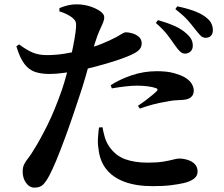

<svg xmlns="http://www.w3.org/2000/svg" viewBox="-20 -821 1040 891"><path d="M792 -610.6Q778.2 -631.1 758 -657.7Q737.8 -684.3 703.2 -714.5L713.1 -727.7Q755.2 -715.8 789.2 -700.9Q823.2 -685.9 846.1 -664.5Q862.4 -650.2 868.9 -636.2Q875.3 -622.2 874.6 -607.9Q874.6 -592.5 864.2 -582.3Q853.8 -572.1 837.3 -572.1Q824.8 -572.8 814.6 -582.9Q804.4 -593.1 792 -610.6ZM884.6 -686.4Q871.2 -704.2 852.2 -726.1Q833.1 -748 793.8 -778.5L802.5 -791.6Q845.6 -782.9 879 -770.7Q912.4 -758.5 933.1 -742.8Q952.4 -728.7 960.1 -713.3Q967.9 -698 967.9 -680.8Q967.9 -664.7 959 -655.1Q950.1 -645.6 934.5 -645.6Q920.1 -645.6 909.7 -656.7Q899.4 -667.7 884.6 -686.4ZM255.4 -768.4 255.9 -783.5Q276.5 -792 296.6 -796.7Q316.8 -801.3 338.2 -800.8Q368.7 -800.5 397.4 -791.5Q426 -782.4 444.9 -768.9Q463.7 -755.4 463.7 -741.5Q463.7 -728.6 457.8 -714.8Q451.8 -701.1 442 -679.6Q432.2 -658.1 420.1 -619.8Q414.1 -599.2 403 -558.3Q391.9 -517.5 377.7 -467.7Q363.5 -417.9 347.1 -370.2Q333.2 -327.9 315.5 -276.1Q297.8 -224.3 278.6 -172.6Q259.4 -120.9 241.3 -76.9Q223.1 -32.9 208.3 -5.4Q194.9 20 181 34.8Q167 49.7 139.2 49.7Q116.6 49.7 100.9 27.7Q85.2 5.7 85.2 -24.3Q85.2 -45.2 92.4 -59.1Q99.6 -73 111.7 -88.2Q123.9 -103.5 137.6 -127.1Q165.8 -171.6 200 -240.4Q234.2 -309.2 267.4 -404.3Q278.5 -437 289.4 -477.8Q300.4 -518.5 309.7 -560.1Q319 -601.8 325.2 -637.1Q331.3 -672.4 332.9 -693.6Q334.2 -712.5 330.5 -721.2Q326.8 -730 314.3 -740.1Q302.6 -748.7 288.2 -755.8Q273.8 -762.8 255.4 -768.4ZM68.4 -614.9Q106.9 -586.9 133.2 -576.5Q159.4 -566.1 190.9 -565.4Q235.1 -564.7 279.2 -571.8Q323.2 -579 353.8 -586.8Q411.3 -601 450.9 -617.2Q490.5 -633.3 519.6 -648.8Q534.8 -657.4 546.1 -664.3Q557.5 -671.2 564.2 -671.2Q577.1 -671.2 594.3 -666.1Q611.5 -661.1 624.6 -649.8Q637.6 -638.5 637.6 -618.9Q637.6 -597.6 617.6 -582.6Q597.6 -567.6 543.4 -548.4Q526.1 -541.9 493.6 -532Q461.1 -522 422.7 -511.8Q384.4 -501.6 347.3 -494.1Q317.7 -488.5 278.6 -483.1Q239.4 -477.7 210.1 -477.7Q172.5 -477.7 143.7 -486.9Q115 -496.2 93.6 -523.9Q72.2 -551.7 56 -606ZM499 -410.9 493.5 -425.5Q532.9 -451.5 589.6 -471.1Q646.4 -490.6 707.5 -490.6Q756.7 -490.6 788.7 -481.3Q820.6 -472 836.7 -462.5Q859.7 -448.9 869.5 -432.6Q879.2 -416.4 879.2 -400.2Q879.2 -379.8 864.5 -368.5Q849.7 -357.2 816.5 -356.7Q803.3 -356.4 787.4 -355Q771.5 -353.5 751.5 -349.1Q718.6 -344.2 687.1 -335.5Q655.6 -326.7 628.9 -317.1L620 -329.8Q635.1 -339.6 653.5 -353.4Q671.9 -367.2 687.5 -380.3Q703.1 -393.4 707.9 -398.7Q716.3 -408 703.2 -412.2Q687.9 -417.8 663.6 -420.6Q639.4 -423.5 617.1 -423.5Q593.3 -423.5 563.2 -420.1Q533.2 -416.7 499 -410.9ZM455.8 -230.5 439.4 -229.4Q436.6 -208.7 434.7 -181.9Q432.8 -155.1 437.1 -130.7Q442.5 -74.9 473.1 -36.1Q503.6 2.7 558 22.8Q612.4 42.9 688.6 42.9Q739.1 42.9 773.7 38.5Q808.3 34.1 831.8 28.7Q862.5 21.8 879.7 8.6Q896.9 -4.6 896.9 -24.2Q896.9 -46.1 883.9 -59.5Q870.9 -72.9 850.8 -79Q830.8 -85.2 810.8 -85.2Q801.4 -85.2 784 -80.5Q766.6 -75.9 737.9 -71Q709.2 -66.2 665 -66.2Q604.8 -66.2 560.7 -82.3Q516.5 -98.3 487.1 -140.5Q472.4 -162.1 465.5 -187Q458.6 -211.9 455.8 -230.5Z"/></svg>

Font: Noto Serif TC
Style: Regular
Weight: 200
Designer: Ryoko NISHIZUKA 西塚涼子 (kana & ideographs); Frank Grießhammer (Latin, Greek & Cyrillic); Wenlong ZHANG 张文龙 (bopomofo); San
Foundry: Adobe
Version: Version 2.001;hotconv 1.1.0;makeotfexe 2.6.0